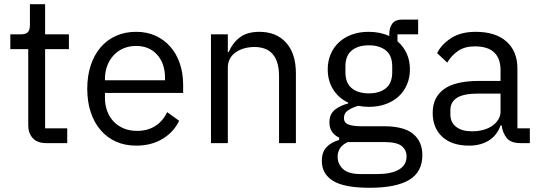

<svg xmlns="http://www.w3.org/2000/svg" viewBox="-20 -679 2563 911"><path d="M199 0Q157 0 135.5 -23.5Q114 -47 114 -85V-446H29V-516H77Q103 -516 112.5 -526.5Q122 -537 122 -563V-659H194V-516H307V-446H194V-70H299V0Z M626 12Q573 12 530.5 -7Q488 -26 457.5 -61.5Q427 -97 410.5 -146.5Q394 -196 394 -258Q394 -319 410.5 -369Q427 -419 457.5 -454.5Q488 -490 530.5 -509Q573 -528 626 -528Q678 -528 719 -509Q760 -490 789 -456.5Q818 -423 833.5 -377Q849 -331 849 -276V-238H478V-214Q478 -181 488.5 -152.5Q499 -124 518.5 -103Q538 -82 566.5 -70Q595 -58 631 -58Q680 -58 716.5 -81Q753 -104 773 -147L830 -106Q805 -53 752 -20.5Q699 12 626 12ZM626 -461Q593 -461 566 -449.5Q539 -438 519.5 -417Q500 -396 489 -367.5Q478 -339 478 -305V-298H763V-309Q763 -378 725.5 -419.5Q688 -461 626 -461Z M981 0V-516H1061V-432H1065Q1084 -476 1118.5 -502Q1153 -528 1211 -528Q1291 -528 1337.5 -476.5Q1384 -425 1384 -331V0H1304V-317Q1304 -456 1187 -456Q1163 -456 1140.5 -450Q1118 -444 1100 -432Q1082 -420 1071.5 -401.5Q1061 -383 1061 -358V0Z M1984 57Q1984 137 1921.5 174.5Q1859 212 1734 212Q1613 212 1560 179Q1507 146 1507 85Q1507 43 1529 19.5Q1551 -4 1589 -15V-26Q1543 -48 1543 -98Q1543 -137 1568 -157.5Q1593 -178 1632 -188V-192Q1586 -214 1560.5 -255Q1535 -296 1535 -350Q1535 -389 1549 -422Q1563 -455 1588.5 -478.5Q1614 -502 1649.5 -515Q1685 -528 1729 -528Q1784 -528 1827 -508V-517Q1827 -547 1841 -566.5Q1855 -586 1887 -586H1964V-516H1866V-483Q1894 -459 1909.5 -425.5Q1925 -392 1925 -350Q1925 -311 1911 -278Q1897 -245 1871.5 -221.5Q1846 -198 1810 -185Q1774 -172 1730 -172Q1705 -172 1680 -177Q1654 -170 1633 -156.5Q1612 -143 1612 -119Q1612 -96 1634 -88Q1656 -80 1691 -80H1801Q1897 -80 1940.5 -43.5Q1984 -7 1984 57ZM1909 63Q1909 32 1885.5 13.5Q1862 -5 1802 -5H1630Q1582 17 1582 65Q1582 99 1607.5 123Q1633 147 1694 147H1768Q1835 147 1872 126Q1909 105 1909 63ZM1730 -236Q1781 -236 1811 -260.5Q1841 -285 1841 -336V-364Q1841 -415 1811 -439.5Q1781 -464 1730 -464Q1679 -464 1649 -439.5Q1619 -415 1619 -364V-336Q1619 -285 1649 -260.5Q1679 -236 1730 -236Z M2449 0Q2404 0 2384.5 -24Q2365 -48 2360 -84H2355Q2338 -36 2299 -12Q2260 12 2206 12Q2124 12 2078.5 -30Q2033 -72 2033 -144Q2033 -217 2086.5 -256Q2140 -295 2253 -295H2355V-346Q2355 -401 2325 -430Q2295 -459 2233 -459Q2186 -459 2154.5 -438Q2123 -417 2102 -382L2054 -427Q2075 -469 2121 -498.5Q2167 -528 2237 -528Q2331 -528 2383 -482Q2435 -436 2435 -354V-70H2494V0ZM2219 -56Q2249 -56 2274 -63Q2299 -70 2317 -83Q2335 -96 2345 -113Q2355 -130 2355 -150V-235H2249Q2180 -235 2148.5 -215Q2117 -195 2117 -157V-136Q2117 -98 2144.5 -77Q2172 -56 2219 -56Z"/></svg>

Font: IBM Plex Sans Hebrew
Style: Regular
Weight: 400
Designer: Mike Abbink, Paul van der Laan, Pieter van Rosmalen, Yanek Iontef
Foundry: Bold Monday
Version: Version 1.2